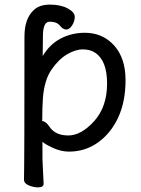

<svg xmlns="http://www.w3.org/2000/svg" viewBox="-20 -634 612 832"><path d="M444 -272Q444 -371 393 -405Q371 -420 339 -420Q307 -420 270.5 -398.5Q234 -377 203 -332Q172 -287 166 -209Q163 -167 163 -111L162 -110Q162 -109 164 -109Q178 -109 195 -84Q220 -47 276 -47Q332 -47 388 -109Q444 -171 444 -272ZM145 178Q126 178 105 169.5Q84 161 84 144Q86 55 86 -476Q86 -554 127 -591Q151 -614 197 -614Q243 -614 273.5 -597.5Q304 -581 304 -561Q304 -542 292.5 -524Q281 -506 267 -506Q253 -506 239.5 -523Q226 -540 195 -540Q166 -540 166 -477L165 -391Q195 -442 243 -467Q291 -492 347 -492Q425 -492 474.5 -437Q524 -382 524 -287Q524 -193 492 -124.5Q460 -56 404.5 -16.5Q349 23 279 23Q243 23 206.5 5.5Q170 -12 164 -20V56L169 162Q169 178 145 178Z"/></svg>

Font: LXGW WenKai Medium
Style: Regular
Weight: 500
Designer: LXGW / Fontworks Inc.
Foundry: LXGW / Fontworks Inc.
Version: Version 1.501; October 10, 2024